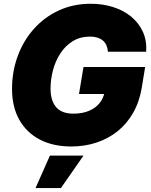

<svg xmlns="http://www.w3.org/2000/svg" viewBox="-20 -757 793 1005"><path d="M353 9.8Q257.8 9.8 188.2 -26.6Q118.7 -63 80.8 -130.4Q43 -197.8 43 -291.5Q43 -382.8 72.8 -463.6Q102.5 -544.4 157.5 -606Q212.4 -667.5 288.1 -702.4Q363.8 -737.3 455.6 -737.3Q517.6 -737.3 571.8 -720.2Q626 -703.1 666.3 -670.2Q706.5 -637.2 727.8 -590.8Q749 -544.4 745.1 -486.3H544.9Q543.5 -504.9 536.9 -519.8Q530.3 -534.7 518.6 -544.7Q506.8 -554.7 490 -560.1Q473.1 -565.4 451.7 -565.4Q399.4 -565.4 360.6 -541.3Q321.8 -517.1 295.9 -477.3Q270 -437.5 257.3 -389.4Q244.6 -341.3 244.6 -293Q244.6 -230 273.9 -196Q303.2 -162.1 364.3 -162.1Q411.1 -162.1 445.8 -176.8Q480.5 -191.4 501.2 -217.3Q522 -243.2 527.3 -275.4L560.1 -265.1H393.6L417 -406.2H739.7L722.2 -298.8Q710 -224.6 677.2 -167Q644.5 -109.4 595.5 -70.1Q546.4 -30.8 484.6 -10.5Q422.9 9.8 353 9.8ZM166 227.5 241.2 57.6H417L298.8 227.5Z"/></svg>

Font: Inter 16pt Black
Style: Italic
Weight: 900
Italic angle: -9.3988°
Version: Version 4.001;git-66647c0bb